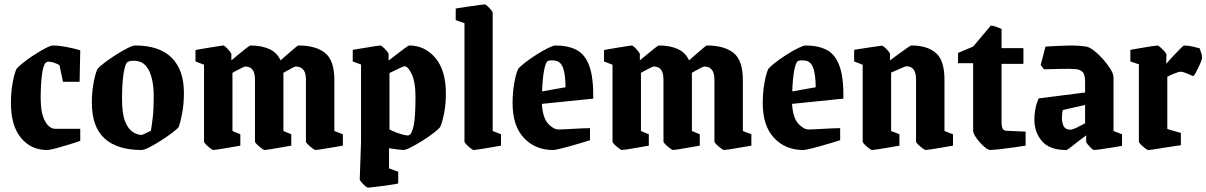

<svg xmlns="http://www.w3.org/2000/svg" viewBox="-20 -675 5517 878"><path d="M194 11Q122 11 76 -44.5Q30 -100 30 -204Q30 -252 37.5 -294.5Q45 -337 55 -359Q64 -371 87 -389Q110 -407 137 -424.5Q164 -442 188 -454.5Q212 -467 222 -467Q248 -467 282.5 -460.5Q317 -454 347 -445L344 -301H268L252 -377Q242 -383 228 -388Q214 -393 203 -393Q195 -393 190 -389Q178 -379 172 -334Q166 -289 166 -225Q166 -158 185.5 -122Q205 -86 233 -86H347V-31Q328 -24 297 -14.5Q266 -5 237 3Q208 11 194 11Z M627 11Q517 11 458.5 -41.5Q400 -94 400 -207Q400 -251 407.5 -293.5Q415 -336 425 -358Q434 -370 457.5 -388Q481 -406 509.5 -424Q538 -442 562.5 -454.5Q587 -467 598 -467Q709 -467 765 -411Q821 -355 821 -251Q821 -201 813.5 -159.5Q806 -118 797 -94Q788 -83 764.5 -65.5Q741 -48 713.5 -30.5Q686 -13 662 -1Q638 11 627 11ZM629 -58Q632 -59 642 -63.5Q652 -68 661 -72.5Q670 -77 670 -77Q674 -100 678.5 -137.5Q683 -175 683 -237Q683 -281 674 -317.5Q665 -354 645.5 -375.5Q626 -397 593 -397Q586 -397 579 -396.5Q572 -396 565 -392Q553 -387 545.5 -341.5Q538 -296 538 -222Q538 -155 552 -120Q566 -85 587 -71.5Q608 -58 629 -58Z M955 11Q952 11 941.5 3Q931 -5 922 -14Q913 -23 913 -28V-379L874 -394V-446Q874 -446 891.5 -449.5Q909 -453 933 -456.5Q957 -460 977 -463.5Q997 -467 1002 -467Q1005 -467 1014 -458.5Q1023 -450 1030.5 -440.5Q1038 -431 1038 -428V-399Q1053 -411 1072 -427Q1091 -443 1106.5 -455Q1122 -467 1125 -467Q1174 -467 1210 -451.5Q1246 -436 1263 -399Q1277 -411 1295 -427Q1313 -443 1327.5 -455Q1342 -467 1344 -467Q1424 -467 1466.5 -433Q1509 -399 1509 -309V-76L1548 -61V-9Q1548 -9 1530.5 -6Q1513 -3 1489.5 1Q1466 5 1446.5 8Q1427 11 1423 11Q1419 11 1408.5 3Q1398 -5 1388.5 -14Q1379 -23 1379 -28V-308Q1379 -339 1370 -352Q1361 -365 1350 -368Q1339 -371 1333 -371Q1330 -371 1318 -365Q1306 -359 1293.5 -352Q1281 -345 1276 -342V-76L1312 -61V-9Q1312 -9 1295 -6Q1278 -3 1255 1Q1232 5 1213 8Q1194 11 1190 11Q1186 11 1175.5 3Q1165 -5 1155.5 -14Q1146 -23 1146 -28V-308Q1146 -339 1137.5 -352Q1129 -365 1118.5 -368Q1108 -371 1102 -371Q1099 -371 1086.5 -365Q1074 -359 1061 -352Q1048 -345 1043 -342V-76L1079 -61V-9Q1079 -9 1062 -6Q1045 -3 1022 1Q999 5 979.5 8Q960 11 955 11Z M1851 -467Q1923 -467 1971 -410Q2019 -353 2019 -247Q2019 -199 2011 -158Q2003 -117 1993 -94Q1984 -83 1961 -65.5Q1938 -48 1910 -30.5Q1882 -13 1858.5 -1Q1835 11 1824 11Q1818 11 1800 8.5Q1782 6 1759 3V95L1801 110V164Q1789 167 1768 170Q1747 173 1724.5 176Q1702 179 1684.5 181Q1667 183 1663 183Q1659 183 1650 175.5Q1641 168 1633 158.5Q1625 149 1625 146L1631 -26V-380L1593 -394V-447Q1604 -449 1623 -452Q1642 -455 1662.5 -458.5Q1683 -462 1699 -464.5Q1715 -467 1720 -467Q1723 -467 1732 -459Q1741 -451 1749 -441.5Q1757 -432 1757 -428V-398Q1771 -409 1792.5 -425.5Q1814 -442 1831 -454.5Q1848 -467 1851 -467ZM1830 -372Q1827 -372 1814.5 -366.5Q1802 -361 1787 -353.5Q1772 -346 1761 -341V-83Q1774 -76 1792.5 -69Q1811 -62 1827.5 -58Q1844 -54 1851 -57Q1864 -63 1872 -102.5Q1880 -142 1880 -233Q1880 -299 1863 -335.5Q1846 -372 1830 -372Z M2146 11Q2142 11 2132 3Q2122 -5 2113 -14Q2104 -23 2104 -28V-569L2064 -583V-636Q2064 -636 2082.5 -639Q2101 -642 2125.5 -645.5Q2150 -649 2171 -652Q2192 -655 2197 -655Q2200 -655 2209 -647Q2218 -639 2225.5 -630Q2233 -621 2233 -617V-76L2271 -61V-9Q2271 -9 2254 -6Q2237 -3 2213.5 1Q2190 5 2170.5 8Q2151 11 2146 11Z M2678 -34Q2663 -29 2638 -21.5Q2613 -14 2586.5 -6.5Q2560 1 2538.5 6Q2517 11 2509 11Q2428 11 2376 -44Q2324 -99 2324 -203Q2324 -251 2331.5 -294Q2339 -337 2349 -359Q2358 -371 2381.5 -389Q2405 -407 2433 -425Q2461 -443 2485.5 -455Q2510 -467 2520 -467Q2577 -467 2616 -447Q2655 -427 2674.5 -374.5Q2694 -322 2693 -224L2458 -200Q2462 -136 2486.5 -109.5Q2511 -83 2534 -83Q2536 -83 2553 -83.5Q2570 -84 2594 -85.5Q2618 -87 2641 -88Q2664 -89 2678 -89ZM2485 -396Q2475 -390 2468 -353.5Q2461 -317 2459 -257L2566 -276Q2566 -331 2555.5 -362.5Q2545 -394 2518 -398Q2511 -399 2501.5 -399Q2492 -399 2485 -396Z M2823 11Q2820 11 2809.5 3Q2799 -5 2790 -14Q2781 -23 2781 -28V-379L2742 -394V-446Q2742 -446 2759.5 -449.5Q2777 -453 2801 -456.5Q2825 -460 2845 -463.5Q2865 -467 2870 -467Q2873 -467 2882 -458.5Q2891 -450 2898.5 -440.5Q2906 -431 2906 -428V-399Q2921 -411 2940 -427Q2959 -443 2974.5 -455Q2990 -467 2993 -467Q3042 -467 3078 -451.5Q3114 -436 3131 -399Q3145 -411 3163 -427Q3181 -443 3195.5 -455Q3210 -467 3212 -467Q3292 -467 3334.5 -433Q3377 -399 3377 -309V-76L3416 -61V-9Q3416 -9 3398.5 -6Q3381 -3 3357.5 1Q3334 5 3314.5 8Q3295 11 3291 11Q3287 11 3276.5 3Q3266 -5 3256.5 -14Q3247 -23 3247 -28V-308Q3247 -339 3238 -352Q3229 -365 3218 -368Q3207 -371 3201 -371Q3198 -371 3186 -365Q3174 -359 3161.5 -352Q3149 -345 3144 -342V-76L3180 -61V-9Q3180 -9 3163 -6Q3146 -3 3123 1Q3100 5 3081 8Q3062 11 3058 11Q3054 11 3043.5 3Q3033 -5 3023.5 -14Q3014 -23 3014 -28V-308Q3014 -339 3005.5 -352Q2997 -365 2986.5 -368Q2976 -371 2970 -371Q2967 -371 2954.5 -365Q2942 -359 2929 -352Q2916 -345 2911 -342V-76L2947 -61V-9Q2947 -9 2930 -6Q2913 -3 2890 1Q2867 5 2847.5 8Q2828 11 2823 11Z M3822 -34Q3807 -29 3782 -21.5Q3757 -14 3730.5 -6.5Q3704 1 3682.5 6Q3661 11 3653 11Q3572 11 3520 -44Q3468 -99 3468 -203Q3468 -251 3475.5 -294Q3483 -337 3493 -359Q3502 -371 3525.5 -389Q3549 -407 3577 -425Q3605 -443 3629.5 -455Q3654 -467 3664 -467Q3721 -467 3760 -447Q3799 -427 3818.5 -374.5Q3838 -322 3837 -224L3602 -200Q3606 -136 3630.5 -109.5Q3655 -83 3678 -83Q3680 -83 3697 -83.5Q3714 -84 3738 -85.5Q3762 -87 3785 -88Q3808 -89 3822 -89ZM3629 -396Q3619 -390 3612 -353.5Q3605 -317 3603 -257L3710 -276Q3710 -331 3699.5 -362.5Q3689 -394 3662 -398Q3655 -399 3645.5 -399Q3636 -399 3629 -396Z M3967 11Q3964 11 3953.5 3Q3943 -5 3934 -14Q3925 -23 3925 -28V-379L3886 -394V-447Q3886 -447 3903.5 -450Q3921 -453 3945 -456.5Q3969 -460 3989 -463Q4009 -466 4014 -466Q4017 -466 4026 -458Q4035 -450 4042.5 -441Q4050 -432 4050 -428V-399Q4067 -412 4088.5 -427.5Q4110 -443 4127 -455Q4144 -467 4148 -467Q4219 -467 4259 -433.5Q4299 -400 4299 -310V-76L4338 -61V-9Q4338 -9 4320.5 -6Q4303 -3 4279.5 1Q4256 5 4236.5 8Q4217 11 4213 11Q4209 11 4198.5 3Q4188 -5 4178.5 -14Q4169 -23 4169 -28V-308Q4169 -340 4160.5 -353Q4152 -366 4142 -369Q4132 -372 4126 -372Q4120 -372 4098.5 -362Q4077 -352 4055 -343V-76L4093 -61V-9Q4093 -9 4076 -6Q4059 -3 4035.5 1Q4012 5 3992 8Q3972 11 3967 11Z M4509 11Q4500 11 4487 1Q4474 -9 4461 -23.5Q4448 -38 4439 -53Q4430 -68 4430 -78V-386H4361V-433L4430 -462L4511 -558Q4520 -558 4533 -553.5Q4546 -549 4560 -543V-455H4660V-383H4560V-121Q4560 -95 4565.5 -86Q4571 -77 4583 -77L4670 -73V-9Q4644 -5 4609 0Q4574 5 4545.5 8Q4517 11 4509 11Z M4856 11Q4779 11 4744.5 -30Q4710 -71 4710 -129Q4710 -152 4714.5 -176.5Q4719 -201 4730 -225L4942 -252V-302Q4942 -332 4932 -344.5Q4922 -357 4897 -359Q4871 -361 4829 -360Q4787 -359 4754 -358L4739 -378L4761 -462Q4809 -465 4858.5 -466.5Q4908 -468 4947 -462Q4961 -460 4982 -444Q5003 -428 5023.5 -405Q5044 -382 5058 -359.5Q5072 -337 5072 -321V-76L5111 -61V-8Q5088 -4 5060.5 0.5Q5033 5 5011 8Q4989 11 4983 11Q4979 11 4970.5 3Q4962 -5 4954.5 -14Q4947 -23 4947 -27V-56Q4928 -42 4908 -26.5Q4888 -11 4874 0Q4860 11 4856 11ZM4836 -136Q4836 -114 4844 -98Q4852 -82 4875 -82Q4884 -82 4902 -90.5Q4920 -99 4942 -111V-195L4840 -172Q4836 -155 4836 -136Z M5230 11Q5227 11 5216.5 3Q5206 -5 5197 -14Q5188 -23 5188 -28V-381L5149 -394V-447Q5149 -447 5166 -450Q5183 -453 5206.5 -457Q5230 -461 5249.5 -464Q5269 -467 5274 -467Q5277 -467 5287 -458Q5297 -449 5305.5 -439.5Q5314 -430 5314 -426L5313 -383Q5329 -402 5347 -421Q5365 -440 5378.5 -453.5Q5392 -467 5395 -467Q5412 -467 5434 -462Q5456 -457 5466 -454Q5468 -448 5472.5 -434.5Q5477 -421 5477 -411Q5477 -405 5471.5 -391.5Q5466 -378 5459 -363.5Q5452 -349 5445.5 -338Q5439 -327 5436 -327Q5431 -329 5410.5 -338Q5390 -347 5377 -347Q5371 -347 5350.5 -339Q5330 -331 5318 -324V-85L5380 -67V-11Q5380 -11 5359 -8Q5338 -5 5310 -0.5Q5282 4 5259 7.5Q5236 11 5230 11Z"/></svg>

Font: Grenze Gotisch
Style: Bold
Weight: 700
Designer: Renata Polastri
Foundry: Omnibus-Type
Version: Version 1.001